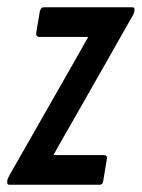

<svg xmlns="http://www.w3.org/2000/svg" viewBox="-31 -510 391 530"><path d="M-5 0Q-12 0 -11 -8V-12Q-9 -19 -5 -26L165 -324Q177 -345 188.5 -365.5Q200 -386 212 -407V-408Q194 -408 180 -408Q166 -408 150 -408H78Q68 -408 69 -419L79 -479Q82 -490 90 -490H333Q342 -490 340 -483V-479Q339 -472 332 -461L166 -169Q154 -148 141.5 -126.5Q129 -105 117 -83V-82Q132 -82 145 -82Q158 -82 173 -82H255Q266 -82 264 -71L254 -11Q253 0 244 0Z"/></svg>

Font: Sofia Sans Extra Condensed SemiBold
Style: Italic
Weight: 600
Italic angle: -9°
Designer: Botio Nikoltchev, Ani Petrova
Foundry: lettersoup
Version: Version 4.101